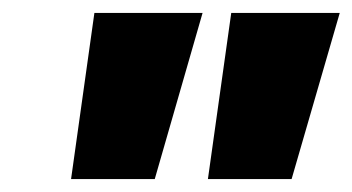

<svg xmlns="http://www.w3.org/2000/svg" viewBox="-20 -734 547 298"><path d="M302.7 -456.1 338.9 -713.9H507.3L432.6 -456.1ZM90.3 -456.1 126.5 -713.9H294.4L220.2 -456.1Z"/></svg>

Font: Open Sans SemiCondensed ExtraBold
Style: Italic
Weight: 800
Width: 4
Italic angle: -12°
Designer: Monotype Design Team
Foundry: Monotype Imaging Inc.
Version: Version 3.003